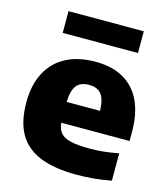

<svg xmlns="http://www.w3.org/2000/svg" viewBox="-115 -856 837 956"><g transform="rotate(15 304.0 -378.0)"><path d="M580.5 -220H228.5Q231.5 -187 247.8 -168Q264 -149 300 -140.5Q336 -132 399 -132Q467.5 -132 546.5 -147.5V-6.5Q459 10.5 370 10.5Q253 10.5 179 -19.8Q105 -50 69.5 -112.5Q34 -175 34 -274Q34 -362 66.8 -425.8Q99.5 -489.5 162.8 -523.5Q226 -557.5 316.5 -557.5Q402.5 -557.5 461.5 -523.2Q520.5 -489 550.5 -424Q580.5 -359 580.5 -267.5ZM227.5 -327H399.5Q398 -386 377.5 -412Q357 -438 314 -438Q270.5 -438 249.8 -412Q229 -386 227.5 -327ZM119.5 -654V-766H507.5V-654Z"/></g></svg>

Font: Encode Sans Semi Expanded ExBd
Style: Regular
Weight: 800
Width: 6
Designer: Multiple Designers
Foundry: Impallari Type
Version: Version 2.000